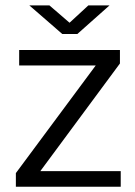

<svg xmlns="http://www.w3.org/2000/svg" viewBox="-20 -706 512 726"><path d="M40 0V-51.5L342 -458.5H52.5V-517H433.5V-466L132.5 -59H436.5V0ZM215.5 -577.5 91 -685.5H167L243 -620L314 -685.5H394L272.5 -577.5Z"/></svg>

Font: Public Sans Light
Style: Regular
Weight: 300
Designer: The Public Sans Project Authors: Dan O. Williams and USWDS (Libre Franklin designed by Pablo Impallari and Rodrigo Fuenz
Version: Version 1.007